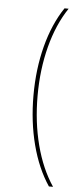

<svg xmlns="http://www.w3.org/2000/svg" viewBox="-59 -774 394 930"><g transform="rotate(5 138.0 -309.0)"><path d="M236 -742Q181 -660 152 -548.5Q123 -437 123 -309Q123 -181 152 -69.5Q181 42 236 124H216Q161 42 132 -69.5Q103 -181 103 -309Q103 -437 132 -548.5Q161 -660 216 -742Z"/></g></svg>

Font: Alexandria Thin
Style: Regular
Weight: 250
Designer: Mohamed Gaber
Foundry: Kief Type Foundry
Version: Version 5.100